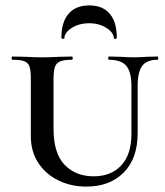

<svg xmlns="http://www.w3.org/2000/svg" viewBox="-20 -677 611 710"><path d="M383 -456Q380 -456 380 -462Q380 -468 383 -468L425 -467Q457 -465 477 -465Q493 -465 523 -467L563 -468Q565 -468 565 -462Q565 -456 563 -456Q523 -456 506 -433.5Q489 -411 489 -358V-184Q489 -91 437.5 -39Q386 13 299 13Q243 13 196.5 -9.5Q150 -32 122 -74Q94 -116 94 -174V-387Q94 -417 89 -431Q84 -445 70 -450.5Q56 -456 26 -456Q23 -456 23 -462Q23 -468 26 -468L73 -467Q111 -465 135 -465Q161 -465 201 -467L246 -468Q249 -468 249 -462Q249 -456 246 -456Q217 -456 202.5 -450Q188 -444 183 -429.5Q178 -415 178 -385V-200Q178 -110 219 -67.5Q260 -25 326 -25Q391 -25 428.5 -65.5Q466 -106 466 -182V-358Q466 -411 447 -433.5Q428 -456 383 -456ZM207 -537Q207 -595 233.5 -626Q260 -657 310 -657Q360 -657 386 -626Q412 -595 412 -537Q412 -534 406.5 -533.5Q401 -533 401 -535Q401 -556 374 -573.5Q347 -591 310 -591Q272 -591 245 -573.5Q218 -556 218 -535Q218 -533 212.5 -533.5Q207 -534 207 -537Z"/></svg>

Font: Cormorant SC SemiBold
Style: Regular
Weight: 600
Designer: Christian Thalmann (Catharsis Fonts)
Foundry: Catharsis Fonts
Version: Version 4.000